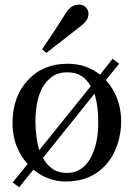

<svg xmlns="http://www.w3.org/2000/svg" viewBox="-20 -771 579 831"><path d="M504.4 -245.6Q504.4 -194.8 488.3 -145.8Q472.2 -96.7 442.4 -62.5Q408.7 -23.4 364.3 -4.4Q319.8 14.6 264.6 14.6Q226.1 14.6 190.4 1.5Q154.8 -11.7 124.5 -36.6Q103.5 -11.2 84 13.2Q64.5 37.6 63 39.6L34.7 18.6L99.6 -61Q69.8 -94.2 52 -138.4Q34.2 -182.6 34.2 -238.8Q34.2 -351.6 99.9 -423.3Q165.5 -495.1 272 -495.1Q314.9 -495.1 349.6 -482.9Q384.3 -470.7 413.1 -447.8L467.3 -516.6L495.6 -495.1L438 -424.3Q469.2 -390.6 486.8 -345Q504.4 -299.3 504.4 -245.6ZM372.6 -397.9Q356.4 -426.3 332.8 -442.1Q309.1 -458 271 -458Q231.4 -458 204.8 -438.7Q178.2 -419.4 162.1 -388.7Q146.5 -358.9 139.9 -320.8Q133.3 -282.7 133.3 -247.1Q133.3 -213.4 137.5 -180.7Q141.6 -147.9 149.9 -121.1ZM372.6 -87.9Q389.6 -120.6 397.5 -158.2Q405.3 -195.8 405.3 -244.6Q405.3 -275.4 401.4 -307.1Q397.5 -338.9 388.7 -365.2L166 -87.4Q182.6 -57.1 207.5 -39.8Q232.4 -22.5 271 -22.5Q305.2 -22.5 330.8 -40.3Q356.4 -58.1 372.6 -87.9ZM362.8 -712.9Q362.8 -694.3 354.2 -682.6Q345.7 -670.9 329.1 -657.7Q304.7 -638.2 265.4 -607.9Q226.1 -577.6 180.7 -542L162.1 -557.6Q206.1 -622.6 223.4 -649.2Q240.7 -675.8 260.7 -708Q275.9 -732.9 290 -741.9Q304.2 -751 322.8 -751Q340.3 -751 351.6 -739Q362.8 -727.1 362.8 -712.9Z"/></svg>

Font: UniBurma_GGSerif
Style: Book
Weight: 400
Designer: Victor San Kho Lin (for Burmese only and related typography optimization with it)
Foundry: http://www.unimm.org
Version: 2.0